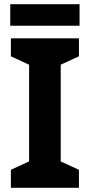

<svg xmlns="http://www.w3.org/2000/svg" viewBox="-20 -897 429 917"><path d="M357 0H32V-86L119 -126V-588L32 -628V-714H357V-628L270 -588V-126L357 -86ZM360 -877V-774H29V-877Z"/></svg>

Font: Noto Sans Hanifi Rohingya
Style: Regular
Weight: 400
Designer: Monotype Design Team and DaltonMaag
Foundry: Google LLC
Version: Version 2.101